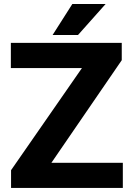

<svg xmlns="http://www.w3.org/2000/svg" viewBox="-20 -921 648 941"><path d="M582 -123V0H72.8V-123ZM576.7 -626 147.5 0H34.2V-86.9L467.3 -710.9H576.7ZM523.9 -710.9V-587.4H33.2V-710.9ZM237.8 -749.5 334.5 -901.4H497.6L362.3 -749.5Z"/></svg>

Font: Roboto ExtraBold
Style: Regular
Weight: 800
Designer: Christian Robertson
Foundry: Google
Version: Version 3.009; 2024